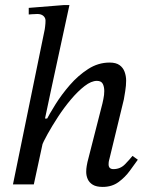

<svg xmlns="http://www.w3.org/2000/svg" viewBox="-20 -725 589 755"><path d="M384 10Q359 10 345 1.5Q331 -7 325 -20.5Q319 -34 319 -49Q319 -61 321 -72.5Q323 -84 324 -88L383 -319Q383 -319 386.5 -335.5Q390 -352 390 -367Q390 -384 384 -395.5Q378 -407 361 -407Q339 -407 312.5 -386.5Q286 -366 259 -334Q232 -302 208.5 -266Q185 -230 167.5 -198.5Q150 -167 143 -149L160 -249Q174 -276 198 -314.5Q222 -353 254.5 -390.5Q287 -428 326.5 -453.5Q366 -479 411 -479Q436 -479 450 -469Q464 -459 470 -442.5Q476 -426 476 -408Q476 -389 472.5 -367Q469 -345 467 -334L411 -103Q411 -103 409 -95.5Q407 -88 407 -79Q407 -60 426 -60Q453 -60 471.5 -79Q490 -98 501 -112L522 -97Q509 -79 490.5 -53.5Q472 -28 446 -9Q420 10 384 10ZM113 0H31L156 -610Q156 -610 157.5 -621.5Q159 -633 159 -644Q159 -655 150.5 -662.5Q142 -670 127 -670Q117 -670 105 -669Q93 -668 93 -668V-694L230 -705H253L182 -377L157 -259H169Z"/></svg>

Font: STIX Two Text
Style: Italic
Weight: 400
Italic angle: -12°
Designer: Ross Mills, John Hudson & Paul Hanslow, Tiro Typeworks Ltd; with prior portions MicroPress Inc. and Coen Hoffman, Elsevi
Foundry: Tiro Typeworks Ltd
Version: Version 2.13 b171